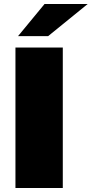

<svg xmlns="http://www.w3.org/2000/svg" viewBox="-20 -937 457 957"><path d="M57 0V-700H293V0ZM70 -757 202 -917H417L220 -757Z"/></svg>

Font: Montserrat-Alt1 Black
Style: Regular
Weight: 900
Designer: Differentunic
Foundry: Differentunic
Version: Version 7.222